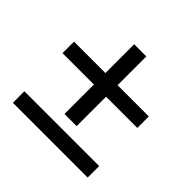

<svg xmlns="http://www.w3.org/2000/svg" viewBox="-142 -686 826 826"><g transform="rotate(45 270.5 -273.5)"><path d="M230 -123V-547H304V-123ZM494 -302H39V-372H494ZM494 0H39V-70H494Z"/></g></svg>

Font: Source Serif 4 18pt SemiBold
Style: Italic
Weight: 600
Italic angle: -12°
Designer: Frank Grießhammer
Foundry: Adobe Systems Incorporated
Version: Version 4.004;hotconv 1.0.116;makeotfexe 2.5.65601